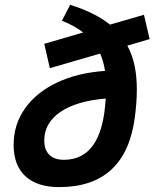

<svg xmlns="http://www.w3.org/2000/svg" viewBox="-20 -760 636 790"><path d="M234.9 -674.8 268.6 -740.2Q371.6 -708 432.6 -658.7L572.3 -699.2L595.7 -599.1L503.9 -572.3Q533.7 -517.1 540.5 -444.8Q543 -419.4 543 -391.6Q543 -340.3 535.2 -280.3Q498.5 9.8 223.1 9.8Q132.8 9.8 84.5 -34.9Q36.1 -79.6 36.1 -163.6Q36.1 -248.5 83.3 -314.5Q130.4 -380.4 214.8 -420.4Q299.3 -460.4 412.1 -468.3Q406.2 -507.8 392.1 -539.6L185.1 -479.5L162.1 -579.6L322.3 -626.5Q287.1 -653.8 234.9 -674.8ZM415 -354.5Q295.4 -344.7 228.8 -299.6Q162.1 -254.4 162.1 -181.6Q162.1 -143.6 183.1 -123Q204.1 -102.5 242.7 -102.5Q392.1 -102.5 412.6 -325.2Q414.1 -340.8 415 -354.5Z"/></svg>

Font: CaskaydiaCove NFP SemiBold
Style: Italic
Weight: 600
Italic angle: -10°
Designer: Aaron Bell
Foundry: Saja Typeworks
Version: Version 2111.001; VTT 6.35;Nerd Fonts 3.1.1